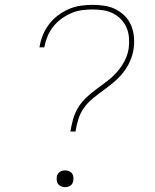

<svg xmlns="http://www.w3.org/2000/svg" viewBox="-20 -763 640 791"><path d="M270 -221Q274 -246 281 -271.5Q288 -297 302 -320Q316 -343 336.5 -362Q357 -381 379 -397Q401 -413 423 -430Q445 -447 463 -467.5Q481 -488 493.5 -512.5Q506 -537 510 -562Q513 -584 511.5 -606Q510 -628 502 -647.5Q494 -667 479.5 -682.5Q465 -698 446.5 -707.5Q428 -717 406 -720.5Q384 -724 362 -724Q340 -724 317.5 -721Q295 -718 274 -709Q253 -700 233.5 -686Q214 -672 199.5 -653.5Q185 -635 176 -613.5Q167 -592 163 -570Q163 -569 163 -568.5Q163 -568 163 -568H142Q142 -568 142 -569Q142 -570 143 -570Q147 -595 156.5 -618.5Q166 -642 182 -663Q198 -684 219.5 -700Q241 -716 264.5 -726Q288 -736 313 -739.5Q338 -743 362 -743Q387 -743 412 -739Q437 -735 458 -724Q479 -713 495.5 -696Q512 -679 521 -656.5Q530 -634 532 -609Q534 -584 530 -559Q526 -534 515 -509.5Q504 -485 487 -463.5Q470 -442 449 -424.5Q428 -407 406 -391Q384 -375 362.5 -357.5Q341 -340 325.5 -318Q310 -296 302.5 -271Q295 -246 291 -221ZM248 8Q240 8 232.5 5Q225 2 220 -4Q215 -10 214 -18.5Q213 -27 214 -35Q215 -41 218 -46Q221 -51 226 -54.5Q231 -58 236.5 -59.5Q242 -61 248 -61Q256 -61 264 -58Q272 -55 276.5 -49Q281 -43 282 -34.5Q283 -26 282 -18Q281 -12 278 -7Q275 -2 270 1.5Q265 5 259.5 6.5Q254 8 248 8Z"/></svg>

Font: Iosevka Curly Slab ThExObl
Style: Regular
Weight: 100
Width: 7
Italic angle: -9°
Monospace: yes
Designer: Belleve Invis
Foundry: Belleve Invis
Version: Version 11.1.0; ttfautohint (v1.8.3)